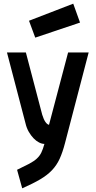

<svg xmlns="http://www.w3.org/2000/svg" viewBox="-20 -785 524 1046"><path d="M121 -499 210 -160Q218 -134 227.5 -120.5Q237 -107 247 -105L351 -499H463L334 -5Q321 45 305 80Q289 115 263.5 142Q238 169 199 192Q160 215 101 241L73 140Q113 121 138.5 107.5Q164 94 180 79.5Q196 65 205 46.5Q214 28 222 -1Q208 -1 192.5 -9Q177 -17 163 -31.5Q149 -46 137 -66.5Q125 -87 119 -113L18 -499ZM379 -765 416 -662 172 -580 138 -672Z"/></svg>

Font: Panefresco 750wt
Style: Regular
Weight: 750
Foundry: Campivisivi & Chank Co
Version: Version 1.000